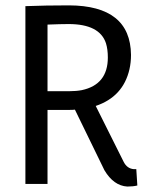

<svg xmlns="http://www.w3.org/2000/svg" viewBox="-20 -682 546 712"><path d="M156.2 0V-274.4H237.3Q251 -274.4 257.8 -275.4L367.2 -50.8Q401.4 6.8 452.1 9.8Q473.6 9.8 489.3 5.9L485.4 -54.7H476.6Q451.2 -56.6 438.5 -82L335 -289.1Q436.5 -323.2 460 -424.8Q465.8 -450.2 465.8 -478.5Q463.9 -661.1 236.3 -662.1Q148.4 -662.1 74.2 -659.2V0ZM234.4 -592.8Q349.6 -592.8 373 -521.5Q379.9 -499 379.9 -468.8Q379.9 -368.2 283.2 -347.7Q262.7 -343.8 237.3 -343.8H156.2V-590.8Q205.1 -592.8 234.4 -592.8Z"/></svg>

Font: Yaldevi Colombo Medium
Style: Regular
Weight: 500
Designer: Sol Matas, Denzil Rajitha, Kosala Senevirathne and Pathum Egodawatta
Foundry: Mooniak
Version: Version 1.020 ; ttfautohint (v1.6)